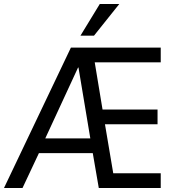

<svg xmlns="http://www.w3.org/2000/svg" viewBox="-30 -944 885 964"><path d="M-10 0 326 -705H777V-631H415L440 -665L489 -369L450 -394H761V-320H464L493 -344L544 -42L505 -74H777V0H466L431 -203L461 -175H144L178 -202L83 0ZM362 -605 188 -229 181 -249H442L427 -228L364 -605ZM374 -765 471 -924H569L442 -765Z"/></svg>

Font: Nunito Sans 10pt Condensed Medium
Style: Regular
Weight: 500
Width: 3
Designer: Vernon Adams
Foundry: Vernon Adams
Version: Version 3.101;gftools[0.9.27]